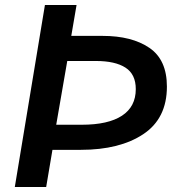

<svg xmlns="http://www.w3.org/2000/svg" viewBox="-20 -745 717 765"><path d="M159 -725H285L264 -602H389Q505 -602 575 -554.5Q645 -507 645 -400Q645 -273 551 -210.5Q457 -148 302 -148H189L164 0H39ZM521 -390Q521 -449 480 -475.5Q439 -502 362 -502H248L204 -248H306Q411 -248 466 -284Q521 -320 521 -390Z"/></svg>

Font: Nebula Sans Semibold
Style: Regular
Weight: 600
Italic angle: -9°
Designer: Paul D. Hunt for Adobe (as Source Sans)
Foundry: Nebula Entertainment & Broadcasting LLC
Version: Version 1.010